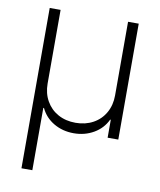

<svg xmlns="http://www.w3.org/2000/svg" viewBox="-83 -596 721 865"><g transform="rotate(10 278.0 -163.5)"><path d="M74.2 -530.3H124V-193.4Q124 -148.9 143.6 -114.3Q163.1 -79.6 198 -60.3Q232.9 -41 278.3 -41Q323.2 -41 358.4 -60.3Q393.6 -79.6 413.1 -114.3Q432.6 -148.9 432.6 -193.4V-530.3H481.4V0H432.6V-82H429.7Q410.2 -40.5 369.4 -16.8Q328.6 6.8 278.3 6.8Q227.5 6.8 187 -16.8Q146.5 -40.5 127 -82H124V203.1H74.2Z"/></g></svg>

Font: Pretendard JP ExtraLight
Style: Regular
Weight: 200
Designer: Base glyphs from Inter by Rasmus Andersson; Hangeul glyphs from Noto Sans CJK(Source Han Sans) by Jang Soo-young and Kan
Foundry: Kil Hyung-jin
Version: Version 1.309